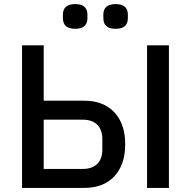

<svg xmlns="http://www.w3.org/2000/svg" viewBox="-20 -920 934 940"><path d="M288 -831V-848Q288 -900 348 -900Q408 -900 408 -848V-831Q408 -779 348 -779Q288 -779 288 -831ZM486 -831V-848Q486 -900 546 -900Q606 -900 606 -848V-831Q606 -779 546 -779Q486 -779 486 -831ZM88 0V-698H194V-427H392Q487 -427 540 -370Q593 -313 593 -214Q593 -114 540 -57Q487 0 392 0ZM700 0V-698H807V0ZM194 -93H386Q431 -93 456 -117.5Q481 -142 481 -189V-238Q481 -285 456 -309.5Q431 -334 386 -334H194Z"/></svg>

Font: Anuphan Medium
Style: Regular
Weight: 500
Designer: Mike Abbink, Paul van der Laan, Pieter van Rosmalen, Mint Tantisuwanna
Foundry: Bold Monday; Cadson Demak
Version: Version 3.002;hotconv 1.0.109;makeotfexe 2.5.65596